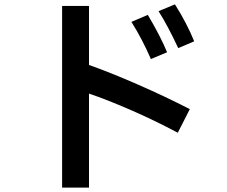

<svg xmlns="http://www.w3.org/2000/svg" viewBox="-20 -810 1040 878"><path d="M795 -590Q748 -691 705 -759L780 -790Q835 -703 868 -621ZM387 -783V-513Q483 -479 608 -424.5Q733 -370 848 -311L793 -203Q690 -258 580 -306Q470 -354 387 -382V48H264V-783ZM670 -540Q631 -630 581 -710L656 -742Q715 -642 744 -571Z"/></svg>

Font: IBM Plex Sans JP SemiBold
Style: Regular
Weight: 600
Designer: Mike Abbink; Paul van der Laan; Pieter van Rosmalen; Wujin Sim; Yejin Wi; Jinhee Kim; Boomi Park; Yona Kim; Kichan Ma
Foundry: Sandoll Inc.
Version: Version 1.001